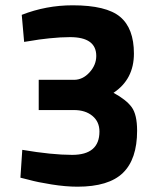

<svg xmlns="http://www.w3.org/2000/svg" viewBox="-20 -692 600 724"><path d="M71 -534 62 -636Q154 -672 254 -672Q381 -672 433 -628.5Q485 -585 485 -490Q485 -393 408 -342Q456 -316 476.5 -288Q497 -260 497 -199Q497 -92 443.5 -40Q390 12 272 12Q228 12 174.5 3.5Q121 -5 89 -14L57 -22L64 -127Q176 -108 252 -108Q355 -108 355 -196Q355 -233 328.5 -255Q302 -277 259 -277H126V-391H259Q292 -391 317.5 -419Q343 -447 343 -481Q343 -552 244 -552Q209 -552 166 -547.5Q123 -543 97 -538Z"/></svg>

Font: TitilliumText
Style: ExtraBold
Weight: 800
Designer: Accademia di Belle Arti di Urbino and others
Foundry: Accademia di Belle Arti di Urbino and others.
Version: Version 60.001